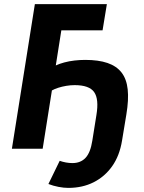

<svg xmlns="http://www.w3.org/2000/svg" viewBox="-20 -725 702 936"><path d="M313 191Q291 191 265 186Q239 181 216 172L271 59Q285 64 301 67Q317 70 333 70Q373 70 397 44.5Q421 19 430 -39L450 -164Q463 -242 439 -276Q415 -310 344 -310Q324 -310 303 -306.5Q282 -303 263.5 -297Q245 -291 233 -284L188 0H38L150 -705H501L480 -577H279L252 -406Q269 -414 293 -420.5Q317 -427 343.5 -430Q370 -433 395 -433Q460 -433 504 -418Q548 -403 572.5 -371.5Q597 -340 602.5 -289.5Q608 -239 596 -167L575 -40Q563 34 527 85Q491 136 436.5 163.5Q382 191 313 191Z"/></svg>

Font: Nunito Sans 7pt Condensed ExtraBold
Style: Italic
Weight: 800
Width: 3
Italic angle: -9°
Designer: Vernon Adams
Foundry: Vernon Adams
Version: Version 3.101;gftools[0.9.27]